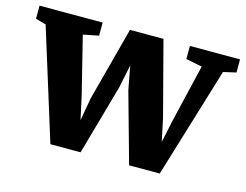

<svg xmlns="http://www.w3.org/2000/svg" viewBox="-83 -677 1043 814"><g transform="rotate(15 438.0 -270.0)"><path d="M-2.5 -491V-548.5H274.5V-491L206.5 -477.5L269.5 -223.5L291 -124.5L308.5 -224L394.5 -548.5H541.5L626.5 -224L647.5 -124.5L668.5 -223.5L728.5 -477L657.5 -491V-548.5H877.5V-491L821.5 -478L674 7H539.5L454 -299.5L434.5 -403L413 -299.5L326.5 7H194L43 -478.5Z"/></g></svg>

Font: Merriweather 36pt Black
Style: Regular
Weight: 900
Version: Version 2.100